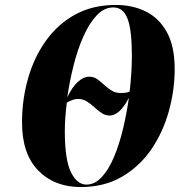

<svg xmlns="http://www.w3.org/2000/svg" viewBox="-20 -745 739 776"><path d="M306 11Q200 11 134.5 -56Q69 -123 69 -250Q69 -343 93.5 -428.5Q118 -514 166 -581Q214 -648 284.5 -686.5Q355 -725 448 -725Q516 -725 569.5 -698.5Q623 -672 654.5 -615Q686 -558 686 -466Q686 -381 662.5 -296Q639 -211 592 -142Q545 -73 473.5 -31Q402 11 306 11ZM469 -369Q476 -369 485.5 -370Q495 -371 504 -375Q513 -453 513 -520Q513 -624 495.5 -669.5Q478 -715 438 -715Q401 -715 370.5 -682.5Q340 -650 316.5 -596.5Q293 -543 277 -479Q261 -415 252 -352Q271 -392 294 -413.5Q317 -435 341 -435Q359 -435 373 -425Q387 -415 401 -402Q415 -389 431 -379Q447 -369 469 -369ZM329 1Q363 1 391 -29Q419 -59 440.5 -110Q462 -161 477 -223.5Q492 -286 501 -350Q464 -278 423 -278Q406 -278 391 -288Q376 -298 361.5 -311.5Q347 -325 331 -335Q315 -345 296 -345Q283 -345 270.5 -340Q258 -335 250 -330Q246 -299 244 -270Q242 -241 242 -216Q242 -98 267 -48.5Q292 1 329 1Z"/></svg>

Font: Noto Serif Display ExtraCondensed Black
Style: Italic
Weight: 900
Width: 2
Italic angle: -12°
Designer: Monotype Design Team
Foundry: Monotype Imaging Inc.
Version: Version 2.009